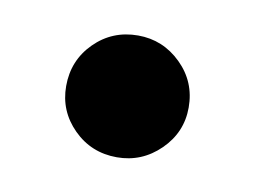

<svg xmlns="http://www.w3.org/2000/svg" viewBox="-35 -195 332 250"><g transform="rotate(10 131.0 -69.5)"><path d="M131 11Q97 11 73.5 -12.5Q50 -36 50 -69Q50 -103 73.5 -126.5Q97 -150 131 -150Q164 -150 188 -126.5Q212 -103 212 -69Q212 -36 188 -12.5Q164 11 131 11Z"/></g></svg>

Font: Zen Kaku Gothic Antique Black
Style: Regular
Weight: 900
Designer: Yoshimichi Ohira
Foundry: Positype
Version: Version 1.001